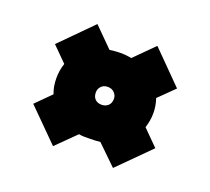

<svg xmlns="http://www.w3.org/2000/svg" viewBox="-86 -645 732 668"><g transform="rotate(20 280.0 -311.0)"><path d="M54 -421 169 -537 239 -467Q248 -468 258 -469Q268 -470 279 -470Q302 -470 320 -466L391 -537L506 -421L449 -365Q458 -339 458 -312Q458 -297 455.5 -283.5Q453 -270 449 -257L506 -200L391 -85L319 -155Q301 -153 279 -153Q268 -153 258.5 -153Q249 -153 240 -155L169 -85L54 -200L109 -255Q99 -281 99 -312Q99 -340 108 -367ZM278 -278Q293 -278 302.5 -287Q312 -296 312 -312Q312 -325 302.5 -334.5Q293 -344 278 -344Q263 -344 254 -334.5Q245 -325 245 -312Q245 -296 254 -287Q263 -278 278 -278Z"/></g></svg>

Font: Georama Extended Black
Style: Regular
Weight: 900
Width: 7
Designer: Jean-Baptiste Levee
Foundry: Production Type
Version: Version 1.000